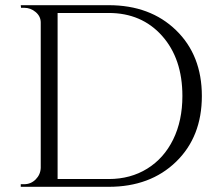

<svg xmlns="http://www.w3.org/2000/svg" viewBox="-20 -720 847 740"><path d="M399 0H60V-10H73Q99 -10 117.5 -28.5Q136 -47 137 -73V-633Q137 -657 117.5 -673.5Q98 -690 73 -690H61L60 -700H399Q559 -700 658.5 -603.5Q758 -507 758 -350Q758 -193 658.5 -96.5Q559 0 399 0ZM202 -670V-30H399Q483 -30 547.5 -70Q612 -110 647.5 -182.5Q683 -255 683 -350Q683 -494 604.5 -582Q526 -670 399 -670Z"/></svg>

Font: Cinzel
Style: Regular
Weight: 400
Designer: Natanael Gama
Version: Version 1.001;PS 001.001;hotconv 1.0.56;makeotf.lib2.0.21325